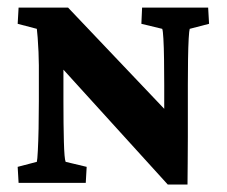

<svg xmlns="http://www.w3.org/2000/svg" viewBox="-20 -480 596 504"><path d="M411.1 -154.8V-256.8Q411.1 -292 410.6 -324.2Q410.2 -356.4 408.9 -378.4Q407.7 -400.4 405.8 -404.3L351.1 -417.5L353 -460H526.4L528.8 -417.5L478 -404.3Q476.6 -400.4 475.3 -378.7Q474.1 -356.9 473.6 -324.7Q473.1 -292.5 473.1 -256.8V-120.6Q473.1 -80.1 472.7 -51.5Q472.2 -22.9 472.2 4.4H420.4L96.2 -352.5H146.5V-214.4Q146.5 -153.3 147.7 -108.2Q148.9 -63 152.3 -55.2L207.5 -42L205.1 0H28.8L26.4 -42L76.7 -55.2Q78.1 -60.5 79.3 -84.2Q80.6 -107.9 81.3 -142.6Q82 -177.2 82 -214.4V-308.6Q82 -323.2 81.1 -343.5Q80.1 -363.8 78.9 -381.1Q77.6 -398.4 76.7 -404.3L26.4 -417.5L28.8 -460H158.7L448.7 -154.8Z"/></svg>

Font: Lateef ExtraBold
Style: Regular
Weight: 800
Designer: SIL International
Foundry: SIL International
Version: Version 4.200